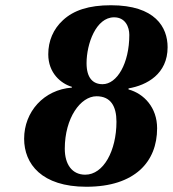

<svg xmlns="http://www.w3.org/2000/svg" viewBox="-20 -700 659 732"><path d="M72 -171C72 -75 139 12 309 12C403 12 469 -12 514 -52C558 -92 579 -147 579 -211C579 -290 529 -343 470 -359V-363C540 -375 619 -418 619 -520C619 -596 572 -680 403 -680C319 -680 261 -661 220 -623C183 -589 164 -544 164 -493C164 -421 213 -381 254 -369V-366C147 -358 72 -274 72 -171ZM227 -133C227 -250 287 -333 348 -333C402 -333 424 -295 424 -236C424 -126 375 -34 305 -34C255 -34 227 -73 227 -133ZM310 -459C310 -533 346 -634 415 -634C458 -634 473 -597 473 -567C473 -458 426 -379 371 -379C335 -379 310 -402 310 -459Z"/></svg>

Font: Heuristica
Style: Bold Italic
Weight: 700
Italic angle: -13°
Version: Version 1.0.1